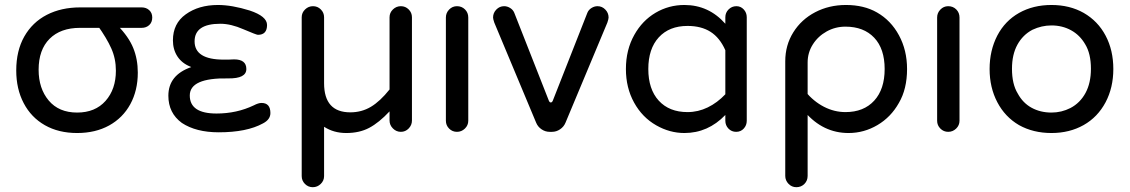

<svg xmlns="http://www.w3.org/2000/svg" viewBox="-20 -529 4583 779"><path d="M45.9 -243.2Q45.9 -323.2 78.6 -380.9Q111.3 -438.5 169.9 -468.8Q228.5 -499 305.7 -499H554.7Q573.2 -499 585.4 -487.8Q597.7 -476.6 597.7 -458Q597.7 -438.5 585.4 -427.2Q573.2 -416 554.7 -416H304.7Q225.6 -416 181.2 -371.6Q136.7 -327.1 136.7 -246.1Q136.7 -169.9 177.7 -121.1Q218.8 -72.3 293 -72.3Q366.2 -72.3 408.2 -119.6Q450.2 -167 450.2 -242.2Q450.2 -291 431.6 -332.5Q413.1 -374 376 -425.8H457Q502 -379.9 520.5 -334.5Q539.1 -289.1 539.1 -234.4Q539.1 -162.1 508.8 -106.4Q478.5 -50.8 422.9 -20Q367.2 10.7 293 10.7Q217.8 10.7 162.1 -21Q106.4 -52.7 76.2 -110.4Q45.9 -168 45.9 -243.2Z M717.8 -30.3Q663.1 -70.3 663.1 -140.6Q663.1 -224.6 755.9 -256.8L752 -258.8Q717.8 -272.5 699.7 -300.3Q681.6 -328.1 681.6 -365.2Q681.6 -433.6 733.4 -470.7Q786.1 -508.8 864.3 -508.8Q920.9 -508.8 993.2 -486.3Q1063.5 -462.9 1063.5 -427.7Q1063.5 -387.7 1026.4 -387.7Q1020.5 -387.7 967.8 -410.2Q917 -432.6 874 -432.6Q769.5 -432.6 769.5 -361.3Q769.5 -287.1 887.7 -287.1H906.2L929.7 -288.1Q979.5 -288.1 979.5 -249Q979.5 -210 906.2 -210.9Q750 -213.9 750 -141.6Q750 -68.4 858.4 -68.4Q940.4 -68.4 1009.8 -101.6Q1028.3 -111.3 1041 -111.3Q1077.1 -111.3 1077.1 -70.3Q1077.1 -43.9 1046.9 -28.3Q981.4 7.8 867.2 7.8Q775.4 7.8 717.8 -30.3Z M1204.1 185.5V-459Q1204.1 -477.5 1217.8 -490.7Q1231.4 -503.9 1250 -503.9Q1268.6 -503.9 1281.7 -490.7Q1294.9 -477.5 1294.9 -459V-191.4Q1294.9 -73.2 1401.4 -73.2Q1447.3 -73.2 1484.9 -95.7Q1522.5 -118.2 1560.5 -166V-459Q1560.5 -477.5 1574.2 -490.7Q1587.9 -503.9 1606.4 -503.9Q1625 -503.9 1638.2 -490.7Q1651.4 -477.5 1651.4 -459V-40Q1651.4 -21.5 1638.2 -7.8Q1625 5.9 1606.4 5.9Q1587.9 5.9 1574.2 -7.8Q1560.5 -21.5 1560.5 -40V-77.1Q1517.6 -31.2 1478 -10.3Q1438.5 10.7 1384.8 10.7Q1334 10.7 1294.9 -14.6V185.5Q1294.9 204.1 1281.2 217.3Q1267.6 230.5 1249 230.5Q1230.5 230.5 1217.3 217.3Q1204.1 204.1 1204.1 185.5Z M1789.1 -39.1V-458Q1789.1 -476.6 1802.2 -490.2Q1815.4 -503.9 1834 -503.9Q1853.5 -503.9 1866.7 -490.7Q1879.9 -477.5 1879.9 -458V-39.1Q1879.9 -20.5 1866.2 -7.3Q1852.5 5.9 1834 5.9Q1815.4 5.9 1802.2 -7.3Q1789.1 -20.5 1789.1 -39.1Z M2155.3 -31.2 1985.4 -437.5Q1980.5 -452.1 1980.5 -458Q1980.5 -476.6 1993.7 -490.2Q2006.8 -503.9 2025.4 -503.9Q2038.1 -503.9 2049.8 -496.6Q2061.5 -489.3 2066.4 -477.5L2207 -120.1Q2210 -113.3 2214.8 -113.3Q2219.7 -113.3 2222.7 -120.1L2363.3 -477.5Q2368.2 -489.3 2379.9 -496.6Q2391.6 -503.9 2404.3 -503.9Q2422.9 -503.9 2436 -490.2Q2449.2 -476.6 2449.2 -458Q2449.2 -452.1 2444.3 -437.5L2274.4 -31.2Q2267.6 -14.6 2252.4 -4.4Q2237.3 5.9 2219.7 5.9H2210Q2192.4 5.9 2177.2 -4.4Q2162.1 -14.6 2155.3 -31.2Z M2642.6 -20.5Q2585.9 -52.7 2552.7 -112.8Q2519.5 -172.9 2519.5 -249Q2519.5 -327.1 2553.7 -387.7Q2585.9 -445.3 2639.6 -477.1Q2693.4 -508.8 2756.8 -508.8Q2855.5 -508.8 2922.9 -432.6V-459Q2922.9 -477.5 2936 -490.7Q2949.2 -503.9 2967.8 -503.9Q2985.4 -503.9 2997.6 -490.7Q3009.8 -477.5 3009.8 -459V-39.1Q3009.8 -20.5 2997.6 -7.3Q2985.4 5.9 2966.8 5.9Q2948.2 5.9 2935.5 -7.3Q2922.9 -20.5 2922.9 -39.1V-62.5Q2852.5 10.7 2756.8 10.7Q2697.3 10.7 2642.6 -20.5ZM2922.9 -146.5V-325.2Q2900.4 -376 2862.8 -399.9Q2825.2 -423.8 2769.5 -423.8Q2695.3 -423.8 2652.8 -377.4Q2610.4 -331.1 2610.4 -249Q2610.4 -167 2652.8 -120.6Q2695.3 -74.2 2769.5 -74.2Q2812.5 -74.2 2851.6 -93.3Q2890.6 -112.3 2922.9 -146.5Z M3166 184.6V-280.3Q3166 -345.7 3198.7 -397.9Q3231.4 -450.2 3287.6 -479.5Q3343.8 -508.8 3412.1 -508.8Q3485.4 -508.8 3538.1 -478.5Q3594.7 -446.3 3627.4 -385.7Q3660.2 -325.2 3660.2 -249Q3660.2 -168 3627 -111.3Q3594.7 -53.7 3540 -21.5Q3485.4 10.7 3422.9 10.7Q3319.3 10.7 3246.1 -74.2L3247.1 -158.2Q3281.2 -117.2 3323.2 -95.7Q3365.2 -74.2 3410.2 -74.2Q3484.4 -74.2 3526.9 -120.6Q3569.3 -167 3569.3 -249Q3569.3 -331.1 3526.9 -376Q3484.4 -420.9 3410.2 -420.9Q3369.1 -420.9 3334 -401.4Q3298.8 -381.8 3277.8 -348.6Q3256.8 -315.4 3256.8 -275.4V184.6Q3256.8 204.1 3243.7 217.3Q3230.5 230.5 3210.9 230.5Q3192.4 230.5 3179.2 216.8Q3166 203.1 3166 184.6Z M3782.2 -39.1V-458Q3782.2 -476.6 3795.4 -490.2Q3808.6 -503.9 3827.1 -503.9Q3846.7 -503.9 3859.9 -490.7Q3873 -477.5 3873 -458V-39.1Q3873 -20.5 3859.4 -7.3Q3845.7 5.9 3827.1 5.9Q3808.6 5.9 3795.4 -7.3Q3782.2 -20.5 3782.2 -39.1Z M4114.3 -21.5Q4057.6 -54.7 4026.4 -114.3Q3995.1 -173.8 3995.1 -249Q3995.1 -324.2 4026.4 -384.8Q4057.6 -444.3 4114.7 -476.6Q4171.9 -508.8 4246.1 -508.8Q4320.3 -508.8 4377 -476.6Q4434.6 -443.4 4465.8 -384.3Q4497.1 -325.2 4497.1 -249Q4497.1 -173.8 4465.8 -114.3Q4433.6 -53.7 4376.5 -21.5Q4319.3 10.7 4246.1 10.7Q4171.9 10.7 4114.3 -21.5ZM4323.2 -90.8Q4362.3 -111.3 4384.3 -151.9Q4406.2 -192.4 4406.2 -250Q4406.2 -311.5 4382.8 -349.6Q4361.3 -386.7 4325.7 -406.2Q4290 -425.8 4246.1 -425.8Q4206.1 -425.8 4168.9 -408.2Q4129.9 -387.7 4107.9 -347.7Q4085.9 -307.6 4085.9 -250Q4085.9 -187.5 4109.4 -149.4Q4129.9 -111.3 4165.5 -91.8Q4201.2 -72.3 4246.1 -72.3Q4287.1 -72.3 4323.2 -90.8Z"/></svg>

Font: jf-openhuninn-2.1
Style: Regular
Weight: 400
Designer: [Kosugi Maru]
Designed by MOTOYA      

[Varela Round]
Joe Prince (Latin component); Avraham Cornfeld (Hebrew component)
Foundry: justfont Co., Ltd.
Version: 2.1